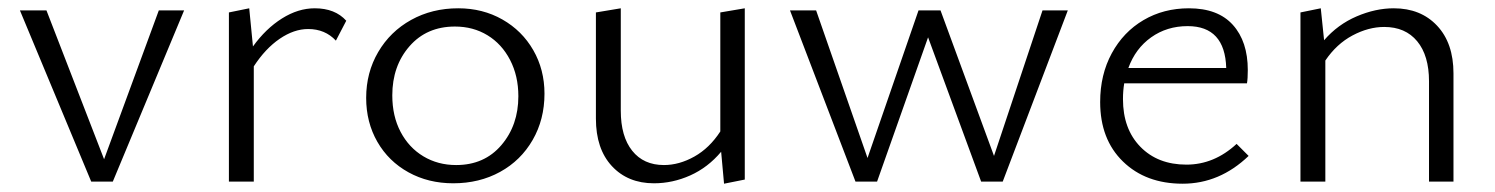

<svg xmlns="http://www.w3.org/2000/svg" viewBox="-20 -438 3605 463"><path d="M424 -413 252 0H200L28 -413H92L231 -54L363 -413Z M815 -388 790 -340Q764 -368 723 -368Q689 -368 654.5 -344.5Q620 -321 592 -278V0H532V-408L581 -418L590 -326Q621 -369 660 -393.5Q699 -418 739 -418Q788 -418 815 -388Z M863 -202Q863 -263 892 -312.5Q921 -362 971.5 -390Q1022 -418 1085 -418Q1144 -418 1191.5 -391Q1239 -364 1266 -317Q1293 -270 1293 -212Q1293 -150 1264.5 -100.5Q1236 -51 1186 -23.5Q1136 4 1073 4Q1013 4 965 -22.5Q917 -49 890 -96Q863 -143 863 -202ZM1230 -206Q1230 -255 1210 -293.5Q1190 -332 1155.5 -353Q1121 -374 1077 -374Q1009 -374 967.5 -326.5Q926 -279 926 -208Q926 -158 946 -120Q966 -82 1001 -61Q1036 -40 1080 -40Q1148 -40 1189 -88Q1230 -136 1230 -206Z M1776 -418V-5L1726 5L1719 -72Q1687 -34 1644.5 -15Q1602 4 1557 4Q1494 4 1455.5 -37.5Q1417 -79 1417 -152V-408L1477 -418V-171Q1477 -109 1504.5 -74.5Q1532 -40 1581 -40Q1618 -40 1654.5 -60.5Q1691 -81 1717 -121V-408Z M2555 -413 2398 0H2346L2218 -348L2095 0H2043L1885 -413H1948L2072 -57L2195 -413H2248L2377 -62L2494 -413Z M2991 -62Q2921 5 2832 5Q2743 5 2688 -48.5Q2633 -102 2633 -192Q2633 -258 2661 -309.5Q2689 -361 2737.5 -389.5Q2786 -418 2847 -418Q2917 -418 2953 -378Q2989 -338 2989 -269Q2989 -248 2987 -237H2691Q2688 -219 2688 -199Q2688 -127 2730 -84Q2772 -41 2841 -41Q2908 -41 2962 -91ZM2701 -274H2937Q2934 -375 2844 -375Q2794 -375 2756 -348Q2718 -321 2701 -274Z M3485 -261V0H3426V-242Q3426 -304 3397.5 -338.5Q3369 -373 3318 -373Q3280 -373 3241.5 -352.5Q3203 -332 3176 -292V0H3116V-408L3165 -418L3173 -341Q3206 -379 3251.5 -398.5Q3297 -418 3341 -418Q3406 -418 3445.5 -376Q3485 -334 3485 -261Z"/></svg>

Font: Ysabeau Semilight
Style: Regular
Weight: 300
Designer: Christian Thalmann (Catharsis Fonts)
Version: Version 0.003